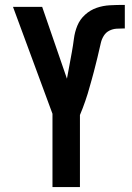

<svg xmlns="http://www.w3.org/2000/svg" viewBox="-20 -763 540 783"><path d="M194 0V-299L33 -735H152L253 -442Q258 -469 263 -496Q268 -523 273 -550.5Q278 -578 281.5 -605.5Q285 -633 295.5 -658.5Q306 -684 327 -703Q348 -722 374 -731Q400 -740 428 -741.5Q456 -743 484 -743H489V-647H486Q471 -647 455.5 -646Q440 -645 426 -638Q412 -631 403.5 -617.5Q395 -604 391.5 -589Q388 -574 384.5 -559Q381 -544 377.5 -529Q374 -514 370 -499Q366 -484 362.5 -469.5Q359 -455 354.5 -440Q350 -425 346 -410Q342 -395 337.5 -380.5Q333 -366 328 -351.5Q323 -337 317.5 -322.5Q312 -308 306 -294V0Z"/></svg>

Font: Iosevka Algr
Style: Bold
Weight: 700
Monospace: yes
Designer: Belleve Invis
Foundry: Belleve Invis
Version: Version 26.0.2; ttfautohint (v1.8.3)